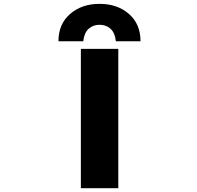

<svg xmlns="http://www.w3.org/2000/svg" viewBox="-20 -990 1040 1012"><path d="M406.2 2V-732.4H603.5V2ZM720.7 -772.5H590.8Q585.9 -817.4 562.5 -838.4Q539.1 -859.4 504.9 -859.4Q470.7 -859.4 447.3 -838.4Q423.8 -817.4 418.9 -772.5H288.1Q288.1 -863.3 349.6 -916.5Q411.1 -969.7 504.9 -969.7Q598.6 -969.7 659.7 -916.5Q720.7 -863.3 720.7 -772.5Z"/></svg>

Font: GenEi Gothic M Heavy
Style: Regular
Weight: 800
Designer: o_tamon (Modified); [Source Han Sans]
Ryoko NISHIZUKA  (kana & ideographs); Paul D. Hunt (Latin, Greek & Cyrillic); Wenl
Version: Version 1.1a;Original Version 1.004